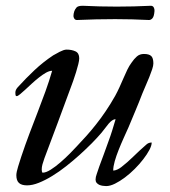

<svg xmlns="http://www.w3.org/2000/svg" viewBox="-20 -643 588 665"><path d="M311 -21Q311 -29.8 315.2 -40.8Q319.3 -51.8 323.7 -65.9Q331.5 -86.9 339.4 -108.2Q347.2 -129.4 355 -151.4Q362.8 -172.4 368.4 -190.4Q374 -208.5 380.4 -230Q374 -230 368.2 -225.8Q362.3 -221.7 356.4 -214.8Q350.6 -208 344.5 -199.7Q338.4 -191.4 331.5 -183.1Q317.4 -166.5 297.9 -146.7Q278.3 -127 255.9 -106.7Q233.4 -86.4 209.2 -67.4Q185.1 -48.3 161.1 -33.7Q137.2 -19 114.7 -10Q92.3 -1 73.7 -1Q54.7 -1 45.7 -9.3Q36.6 -17.6 36.6 -36.1Q36.6 -41.5 38.3 -49.3Q40 -57.1 42.7 -65.9Q45.4 -74.7 48.3 -83.7Q51.3 -92.8 53.7 -100.6Q67.4 -141.6 81.8 -179.7Q96.2 -217.8 110.4 -254.4Q124.5 -291 137.5 -326.7Q150.4 -362.3 160.6 -397.9Q151.4 -397.9 139.6 -391.4Q127.9 -384.8 115.5 -375Q103 -365.2 90.8 -354Q78.6 -342.8 68.1 -333Q57.6 -323.2 49.6 -316.7Q41.5 -310.1 38.1 -310.1Q34.2 -310.1 33.7 -314.7Q33.2 -319.3 33.2 -321.8Q33.2 -327.6 35.4 -332Q37.6 -336.4 41 -340.3Q70.3 -372.6 99.6 -400.1Q128.9 -427.7 164.1 -451.2Q168 -453.1 173.8 -456.5Q179.7 -460 186.3 -463.4Q192.9 -466.8 199.2 -469Q205.6 -471.2 210.4 -471.2Q228.5 -471.2 241.5 -465.1Q254.4 -459 254.4 -440.9Q254.4 -433.6 251.2 -420.7Q248 -407.7 243.4 -392.8Q238.8 -377.9 233.4 -362.5Q228 -347.2 223.1 -334.5Q201.2 -274.4 179.4 -216.3Q157.7 -158.2 133.8 -94.7Q129.4 -82.5 127 -73.5Q124.5 -64.5 124.5 -55.7Q124.5 -53.2 125.2 -49.1Q126 -44.9 127.9 -44.9Q139.2 -44.9 155.8 -55.4Q172.4 -65.9 189.2 -80.6Q206.1 -95.2 221.2 -110.4Q236.3 -125.5 245.1 -135.3Q262.2 -153.3 279.1 -172.1Q295.9 -190.9 312.7 -212.2Q329.6 -233.4 345.9 -257.6Q362.3 -281.7 378.9 -311Q386.7 -325.2 393.8 -340.8Q400.9 -356.4 407.5 -371.8Q414.1 -387.2 420.9 -401.4Q427.7 -415.5 435.5 -425.8Q444.3 -439 454.1 -447.5Q463.9 -456.1 478.5 -456.1Q496.1 -456.1 503.7 -449Q511.2 -441.9 511.2 -423.3Q511.2 -415.5 507.1 -403.1Q502.9 -390.6 497.1 -376Q491.2 -361.3 484.6 -346.4Q478 -331.5 473.1 -319.3Q461.9 -290 449.7 -261Q437.5 -231.9 425.3 -202.6Q417.5 -185.1 408.2 -164.6Q398.9 -144 390.9 -123.8Q382.8 -103.5 377.4 -84.7Q372.1 -65.9 372.1 -52.2Q378.4 -52.2 386 -55.7Q393.6 -59.1 399.9 -64Q421.9 -81.1 441.4 -100.3Q460.9 -119.6 484.4 -140.1Q489.7 -145.5 494.9 -147.5Q500 -149.4 505.4 -149.4Q505.4 -138.7 497.3 -123.5Q489.3 -108.4 476.3 -91.6Q463.4 -74.7 446.8 -58.1Q430.2 -41.5 412.6 -28.3Q395 -15.1 378.2 -6.8Q361.3 1.5 347.7 1.5Q342.3 1.5 335.7 0.5Q329.1 -0.5 323.7 -2.9Q318.4 -5.4 314.7 -9.8Q311 -14.2 311 -21ZM246.6 -573.7Q240.2 -573.7 237.3 -578.6Q234.4 -583.5 234.4 -587.4Q234.4 -595.2 237.3 -604Q239.7 -610.8 244.9 -616.9Q250 -623 266.6 -623Q325.2 -620.1 384.3 -620.1Q442.9 -620.1 502.4 -623Q509.3 -623 512.5 -617.4Q515.6 -611.8 515.1 -605Q513.7 -586.4 508.3 -580.1Q502.9 -573.7 496.1 -573.7Q437.5 -576.7 378.9 -576.7Q312.5 -576.7 246.6 -573.7Z"/></svg>

Font: IM FELL French Canon
Style: Italic
Weight: 400
Italic angle: -17°
Designer: Igino Marini
Foundry: Igino Marini
Version: 3.00